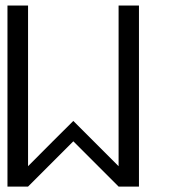

<svg xmlns="http://www.w3.org/2000/svg" viewBox="-20 -687 707 707"><path d="M416.7 -75V-666.7H491.7V0H416.7L250 -166.7L83.3 0H7.5V-666.7H83.3V-75Q182.5 -175 250 -241.7Z"/></svg>

Font: 0xA000-Squareish-Mono
Style: Squareish-Mono
Weight: 400
Version: Version 0.1